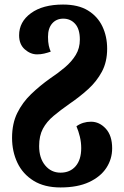

<svg xmlns="http://www.w3.org/2000/svg" viewBox="-20 -570 546 844"><path d="M246 254Q175 254 127.5 224.5Q80 195 56.5 145.5Q33 96 33 36Q33 -27 56 -73.5Q79 -120 117 -156.5Q155 -193 200 -225Q236 -249 265.5 -274Q295 -299 313 -328.5Q331 -358 331 -396Q331 -442 310.5 -465Q290 -488 258 -488Q228 -488 209.5 -467Q191 -446 191 -408Q191 -385 194.5 -369.5Q198 -354 203 -343Q189 -338 174 -334.5Q159 -331 143 -331Q114 -331 89 -353Q64 -375 64 -415Q64 -474 116 -512Q168 -550 257 -550Q324 -550 366.5 -524Q409 -498 430 -454Q451 -410 451 -356Q451 -298 428 -255Q405 -212 367.5 -178Q330 -144 286 -114Q246 -86 215.5 -60.5Q185 -35 168.5 -4Q152 27 152 72Q152 125 178.5 157Q205 189 246 189Q288 189 312.5 160.5Q337 132 337 81Q337 55 331 30.5Q325 6 316 -15Q344 -35 380 -35Q417 -35 445 -4.5Q473 26 473 82Q473 129 447.5 168Q422 207 371.5 230.5Q321 254 246 254Z"/></svg>

Font: Noto Serif Georgian Condensed ExtraBold
Style: Regular
Weight: 800
Width: 3
Designer: Monotype Design Team, Akaki Razmadze
Foundry: Google LLC
Version: Version 2.003; ttfautohint (v1.8.4.7-5d5b)